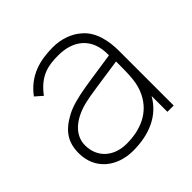

<svg xmlns="http://www.w3.org/2000/svg" viewBox="-156 -719 876 876"><g transform="rotate(-45 282.5 -281.0)"><path d="M502.1 0V-352.1C502.1 -415.6 488.5 -487.5 438.5 -529.2C404.2 -560.4 353.1 -578.1 300 -578.1C215.6 -578.1 137.5 -557.3 80.2 -480.2L114.6 -450C170.8 -526 229.2 -534.4 291.7 -534.4C383.3 -534.4 458.3 -486.5 455.2 -370.8C313.5 -347.9 208.3 -340.6 140.6 -304.2C70.8 -266.7 41.7 -221.9 41.7 -152.1C41.7 -47.9 121.9 15.6 226 15.6C327.1 15.6 414.6 -18.8 461.5 -102.1V0ZM433.3 -139.6C395.8 -63.5 321.9 -28.1 227.1 -28.1C145.8 -28.1 87.5 -78.1 87.5 -157.3C87.5 -229.2 153.1 -276 237.5 -293.8C263.5 -300 335.4 -310.4 458.3 -328.1C458.3 -234.4 457.3 -188.5 433.3 -139.6Z"/></g></svg>

Font: Manrope Thin
Style: Regular
Weight: 100
Width: 4
Designer: Michael Sharanda
Foundry: Michael Sharanda
Version: Version 2.000;PS 002.000;hotconv 1.0.88;makeotf.lib2.5.64775